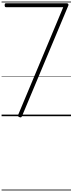

<svg xmlns="http://www.w3.org/2000/svg" viewBox="-20 -1468 917 2426"><path d="M225 12Q211 6 208 -0.5Q205 -7 210 -18L779 -1377H56Q48 -1377 43.5 -1382.5Q39 -1388 39 -1402Q39 -1415 43 -1421Q47 -1427 56 -1427H825Q835 -1427 842 -1418Q849 -1409 843 -1397L262 -10Q255 8 248.5 13Q242 18 225 12ZM0 928H877V938H0ZM0 -20H877V0H0ZM0 -505H877V-500H0ZM0 -1448H877V-1438H0Z"/></svg>

Font: Playwrite ID Guides
Style: Regular
Weight: 400
Designer: Veronika Burian, José Scaglione
Foundry: TypeTogether
Version: Version 1.003